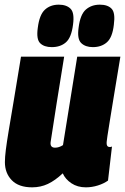

<svg xmlns="http://www.w3.org/2000/svg" viewBox="-20 -793 536 823"><path d="M118 10Q60 10 30.5 -20.5Q1 -51 1 -98Q1 -119 5 -151Q9 -183 17.5 -234Q26 -285 39 -362Q52 -439 70 -550H255Q237 -439 222.5 -348.5Q208 -258 197 -184Q194 -160 216 -160Q233 -160 250 -171L311 -550H496Q478 -443 467 -374.5Q456 -306 449.5 -267Q443 -228 440.5 -210Q438 -192 437.5 -187Q437 -182 437 -180Q437 -163 449 -163Q450 -163 453 -163Q456 -163 460 -165L443 -19Q425 -6 399.5 2Q374 10 348 10Q312 10 286 -7.5Q260 -25 249 -50Q216 -19 185 -4.5Q154 10 118 10ZM378 -591Q346 -591 328 -608.5Q310 -626 317 -675Q324 -731 348 -752Q372 -773 408 -773Q442 -773 458.5 -755.5Q475 -738 468 -687Q462 -633 438.5 -612Q415 -591 378 -591ZM202 -591Q169 -591 152 -608Q135 -625 142 -674Q149 -730 172.5 -751.5Q196 -773 232 -773Q265 -773 282.5 -755.5Q300 -738 293 -687Q286 -632 262.5 -611.5Q239 -591 202 -591Z"/></svg>

Font: Georama SemiCondensed Black
Style: Italic
Weight: 900
Width: 4
Italic angle: -9°
Designer: Jean-Baptiste Levee
Foundry: Production Type
Version: Version 1.000